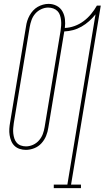

<svg xmlns="http://www.w3.org/2000/svg" viewBox="-20 -764 540 989"><path d="M257 205V187H327L472 -690Q457 -671 439 -655Q421 -639 400 -627Q379 -615 356.5 -609Q334 -603 311 -602L229 -107Q226 -85 217.5 -64Q209 -43 193.5 -26Q178 -9 156.5 -0.5Q135 8 113 8Q97 8 81.5 3Q66 -2 55 -12.5Q44 -23 38 -37.5Q32 -52 29.5 -68Q27 -84 28 -100.5Q29 -117 32 -133L114 -628Q116 -643 120.5 -657Q125 -671 132.5 -684.5Q140 -698 150.5 -709.5Q161 -721 174 -728.5Q187 -736 201.5 -740Q216 -744 230 -744Q253 -744 272 -734Q291 -724 301.5 -705.5Q312 -687 314.5 -665Q317 -643 314 -620Q339 -621 364 -630Q389 -639 410.5 -655Q432 -671 449 -691.5Q466 -712 479 -735H499L346 187H397V205ZM114 -10Q132 -10 150 -18Q168 -26 181 -41Q194 -56 200.5 -73.5Q207 -91 210 -110L292 -605Q294 -618 295 -632Q296 -646 294.5 -659.5Q293 -673 289 -685.5Q285 -698 276 -707Q267 -716 254.5 -720.5Q242 -725 228 -725Q210 -725 192 -716.5Q174 -708 161.5 -693.5Q149 -679 142.5 -661Q136 -643 133 -625L51 -130Q49 -117 48 -103Q47 -89 48.5 -76Q50 -63 54 -50.5Q58 -38 66.5 -28.5Q75 -19 87.5 -14.5Q100 -10 114 -10Z"/></svg>

Font: Iosevka Curly Slab ThObl
Style: Regular
Weight: 100
Italic angle: -9°
Monospace: yes
Designer: Belleve Invis
Foundry: Belleve Invis
Version: Version 11.0.0; ttfautohint (v1.8.3)